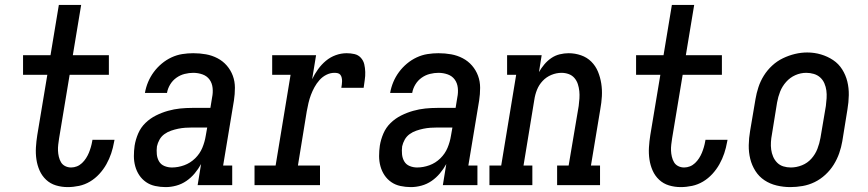

<svg xmlns="http://www.w3.org/2000/svg" viewBox="-20 -755 3540 783"><path d="M256 8Q231 8 208 1Q185 -6 168 -22Q151 -38 141.5 -59.5Q132 -81 128.5 -105Q125 -129 126.5 -154Q128 -179 132 -204L173 -450H74V-530H186L220 -735H311L277 -530H424V-450H264L221 -191Q219 -178 217.5 -165.5Q216 -153 216.5 -140.5Q217 -128 220 -115.5Q223 -103 229 -93Q235 -83 246 -77.5Q257 -72 270 -72Q282 -72 293.5 -76.5Q305 -81 314.5 -90Q324 -99 331 -110Q338 -121 342.5 -132Q347 -143 350.5 -155Q354 -167 356 -179Q356 -180 356.5 -181.5Q357 -183 357 -185H447Q446 -182 446 -180Q446 -178 445 -175Q441 -152 433.5 -129.5Q426 -107 414 -85.5Q402 -64 385 -45.5Q368 -27 347 -14.5Q326 -2 302.5 3Q279 8 256 8Z M656 8H655Q655 8 655 8Q655 8 655 8Q634 8 613 3.5Q592 -1 575.5 -12.5Q559 -24 548 -40.5Q537 -57 531.5 -77Q526 -97 526 -118.5Q526 -140 529 -161Q533 -186 543.5 -210.5Q554 -235 573 -253.5Q592 -272 616 -284Q640 -296 665 -303Q690 -310 714.5 -312.5Q739 -315 764 -315H838L845 -358Q849 -377 847 -396.5Q845 -416 834.5 -430.5Q824 -445 806 -451.5Q788 -458 768 -458Q751 -458 733 -453.5Q715 -449 699.5 -438Q684 -427 674 -410.5Q664 -394 661 -376H571Q575 -399 584 -420.5Q593 -442 607 -461Q621 -480 639.5 -495.5Q658 -511 679.5 -521Q701 -531 723.5 -534.5Q746 -538 768 -538Q795 -538 820 -533.5Q845 -529 867 -517.5Q889 -506 905 -487.5Q921 -469 929.5 -446Q938 -423 938 -397Q938 -371 934 -345L890 -80H927V0H786L800 -86Q789 -66 774 -48Q759 -30 740 -17Q721 -4 699 2Q677 8 656 8ZM681 -72Q706 -72 731 -81Q756 -90 775.5 -109Q795 -128 805 -152Q815 -176 819 -201L825 -235H764Q750 -235 735.5 -234Q721 -233 706.5 -230Q692 -227 677.5 -222Q663 -217 650.5 -208Q638 -199 630.5 -185.5Q623 -172 620 -158Q618 -142 619.5 -126Q621 -110 628.5 -97Q636 -84 650.5 -78Q665 -72 681 -72Z M1018 0V-80H1104L1165 -450H1090V-530H1269L1253 -432Q1263 -453 1277 -472.5Q1291 -492 1309 -507Q1327 -522 1349 -530Q1371 -538 1394 -538Q1410 -538 1425.5 -534.5Q1441 -531 1451.5 -519.5Q1462 -508 1465.5 -493Q1469 -478 1469.5 -461.5Q1470 -445 1467.5 -429Q1465 -413 1463 -397H1372Q1373 -404 1374 -410.5Q1375 -417 1375 -424Q1375 -431 1373.5 -438Q1372 -445 1368 -450Q1364 -455 1357.5 -456.5Q1351 -458 1344 -458Q1327 -458 1311 -450Q1295 -442 1283 -428.5Q1271 -415 1262.5 -399.5Q1254 -384 1248 -368Q1242 -352 1238 -335Q1234 -318 1231 -301L1195 -80H1285V0Z M1656 8H1655Q1655 8 1655 8Q1655 8 1655 8Q1634 8 1613 3.5Q1592 -1 1575.5 -12.5Q1559 -24 1548 -40.5Q1537 -57 1531.5 -77Q1526 -97 1526 -118.5Q1526 -140 1529 -161Q1533 -186 1543.5 -210.5Q1554 -235 1573 -253.5Q1592 -272 1616 -284Q1640 -296 1665 -303Q1690 -310 1714.5 -312.5Q1739 -315 1764 -315H1838L1845 -358Q1849 -377 1847 -396.5Q1845 -416 1834.5 -430.5Q1824 -445 1806 -451.5Q1788 -458 1768 -458Q1751 -458 1733 -453.5Q1715 -449 1699.5 -438Q1684 -427 1674 -410.5Q1664 -394 1661 -376H1571Q1575 -399 1584 -420.5Q1593 -442 1607 -461Q1621 -480 1639.5 -495.5Q1658 -511 1679.5 -521Q1701 -531 1723.5 -534.5Q1746 -538 1768 -538Q1795 -538 1820 -533.5Q1845 -529 1867 -517.5Q1889 -506 1905 -487.5Q1921 -469 1929.5 -446Q1938 -423 1938 -397Q1938 -371 1934 -345L1890 -80H1927V0H1786L1800 -86Q1789 -66 1774 -48Q1759 -30 1740 -17Q1721 -4 1699 2Q1677 8 1656 8ZM1681 -72Q1706 -72 1731 -81Q1756 -90 1775.5 -109Q1795 -128 1805 -152Q1815 -176 1819 -201L1825 -235H1764Q1750 -235 1735.5 -234Q1721 -233 1706.5 -230Q1692 -227 1677.5 -222Q1663 -217 1650.5 -208Q1638 -199 1630.5 -185.5Q1623 -172 1620 -158Q1618 -142 1619.5 -126Q1621 -110 1628.5 -97Q1636 -84 1650.5 -78Q1665 -72 1681 -72Z M1976 0V-80H2024L2085 -450H2048V-530H2189L2178 -461Q2187 -477 2199.5 -492Q2212 -507 2228 -518Q2244 -529 2262.5 -533.5Q2281 -538 2299 -538Q2325 -538 2349.5 -529.5Q2374 -521 2391.5 -503.5Q2409 -486 2418.5 -463Q2428 -440 2432 -414.5Q2436 -389 2434.5 -362.5Q2433 -336 2428 -309L2390 -80H2427V0H2252V-80H2299L2340 -323Q2342 -338 2343 -353.5Q2344 -369 2342.5 -383.5Q2341 -398 2336.5 -412Q2332 -426 2322.5 -437Q2313 -448 2299 -453Q2285 -458 2270 -458Q2249 -458 2228.5 -449.5Q2208 -441 2193 -425Q2178 -409 2170 -389Q2162 -369 2159 -348L2115 -80H2151V0Z M2756 8Q2731 8 2708 1Q2685 -6 2668 -22Q2651 -38 2641.5 -59.5Q2632 -81 2628.5 -105Q2625 -129 2626.5 -154Q2628 -179 2632 -204L2673 -450H2574V-530H2686L2720 -735H2811L2777 -530H2924V-450H2764L2721 -191Q2719 -178 2717.5 -165.5Q2716 -153 2716.5 -140.5Q2717 -128 2720 -115.5Q2723 -103 2729 -93Q2735 -83 2746 -77.5Q2757 -72 2770 -72Q2782 -72 2793.5 -76.5Q2805 -81 2814.5 -90Q2824 -99 2831 -110Q2838 -121 2842.5 -132Q2847 -143 2850.5 -155Q2854 -167 2856 -179Q2856 -180 2856.5 -181.5Q2857 -183 2857 -185H2947Q2946 -182 2946 -180Q2946 -178 2945 -175Q2941 -152 2933.5 -129.5Q2926 -107 2914 -85.5Q2902 -64 2885 -45.5Q2868 -27 2847 -14.5Q2826 -2 2802.5 3Q2779 8 2756 8Z M3203 8Q3175 8 3147.5 1.5Q3120 -5 3097.5 -20Q3075 -35 3060.5 -58Q3046 -81 3039.5 -107.5Q3033 -134 3033.5 -163Q3034 -192 3039 -221L3061 -351Q3065 -375 3073 -399.5Q3081 -424 3095 -446.5Q3109 -469 3129 -487.5Q3149 -506 3173 -517.5Q3197 -529 3222 -535Q3247 -541 3272 -541Q3301 -541 3328 -533Q3355 -525 3377.5 -510Q3400 -495 3414.5 -472Q3429 -449 3435.5 -422.5Q3442 -396 3441.5 -367Q3441 -338 3436 -309L3415 -179Q3411 -155 3402.5 -130.5Q3394 -106 3380 -83.5Q3366 -61 3346 -42.5Q3326 -24 3302.5 -12.5Q3279 -1 3253.5 3.5Q3228 8 3203 8ZM3205 -72Q3228 -72 3250.5 -81Q3273 -90 3289 -108Q3305 -126 3313.5 -148Q3322 -170 3326 -193L3348 -323Q3350 -338 3351 -354.5Q3352 -371 3350 -386Q3348 -401 3342 -415Q3336 -429 3325 -439Q3314 -449 3299 -453.5Q3284 -458 3268 -458Q3245 -458 3223.5 -448.5Q3202 -439 3186 -421Q3170 -403 3161.5 -381.5Q3153 -360 3149 -337L3128 -207Q3125 -192 3124 -176Q3123 -160 3125 -145Q3127 -130 3133 -116Q3139 -102 3149.5 -91.5Q3160 -81 3174.5 -76.5Q3189 -72 3205 -72Z"/></svg>

Font: Iosevka Curly Slab MdObl
Style: Regular
Weight: 500
Italic angle: -9°
Monospace: yes
Designer: Belleve Invis
Foundry: Belleve Invis
Version: Version 11.0.0; ttfautohint (v1.8.3)